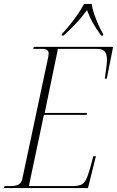

<svg xmlns="http://www.w3.org/2000/svg" viewBox="-36 -951 592 971"><path d="M-16 0 -13 -10H16Q47 -10 60 -19Q73 -28 77 -47L208 -663Q210 -674 210 -682Q210 -704 174 -704H132L135 -714H536L504 -553H494Q498 -584 501.5 -608Q505 -632 505 -648Q505 -679 493 -691.5Q481 -704 454 -704H257L190 -380H404L402 -370H186L110 -10H331Q358 -10 373.5 -16.5Q389 -23 399 -42.5Q409 -62 420 -102L436 -161H449L409 0ZM277 -779Q295 -798 317 -825Q339 -852 358 -880Q377 -908 389 -931H428Q430 -909 440 -880.5Q450 -852 462 -825Q474 -798 486 -779L485 -771H476Q449 -807 433 -836Q417 -865 404 -900Q377 -863 350.5 -834.5Q324 -806 285 -771H276Z"/></svg>

Font: Noto Serif Display Condensed ExtraLight
Style: Italic
Weight: 200
Width: 3
Italic angle: -12°
Designer: Monotype Design Team
Foundry: Monotype Imaging Inc.
Version: Version 2.009